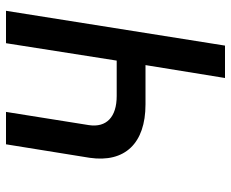

<svg xmlns="http://www.w3.org/2000/svg" viewBox="-85 -685 770 640"><g transform="rotate(90 300.0 -365.0)"><path d="M240 -730H132L16 0H124L182 -369H300C370 -369 406 -335 397 -276L353 0H461L506 -279C523 -396 458 -465 328 -465H197Z"/></g></svg>

Font: JetBrains Mono SemiBold
Style: Italic
Weight: 472
Italic angle: -9°
Monospace: yes
Designer: Philipp Nurullin, Konstantin Bulenkov
Foundry: JetBrains
Version: Version 2.305